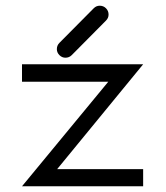

<svg xmlns="http://www.w3.org/2000/svg" viewBox="-20 -701 580 672"><path d="M57 -476H481L180 -109H481V-49H57L359 -415H57ZM179 -529Q179 -542 188 -551L308 -672Q317 -681 329 -681Q342 -681 351 -672Q360 -663 360 -650Q360 -638 351 -629L231 -508Q222 -499 209 -499Q197 -499 188 -508Q179 -517 179 -529Z"/></svg>

Font: ibm3270
Style: Regular
Weight: 400
Monospace: yes
Version: Version 2.0.3